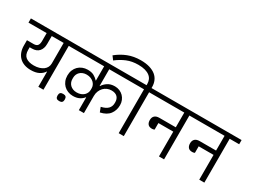

<svg xmlns="http://www.w3.org/2000/svg" viewBox="-82 -1662 3184 2415"><g transform="rotate(30 1510.0 -454.5)"><path d="M491 -219H487Q461 -179 415.5 -156.5Q370 -134 301 -134Q249 -134 207 -149Q165 -164 135.5 -193Q106 -222 90 -264Q74 -306 74 -359V-436H171Q210 -436 227 -457Q244 -478 244 -523V-637H-20V-698H703V-637H565V0H491ZM306 -203Q349 -203 383.5 -213.5Q418 -224 442 -242Q466 -260 478.5 -285Q491 -310 491 -339V-637H318V-523Q318 -455 283 -415.5Q248 -376 180 -376H148V-338Q148 -265 190 -234Q232 -203 306 -203Z M1079 -185H1075Q1050 -153 1012.5 -135Q975 -117 923 -117Q883 -117 848.5 -131Q814 -145 789 -170Q764 -195 750 -230Q736 -265 736 -307Q736 -349 750 -384Q764 -419 789 -444Q814 -469 848.5 -483Q883 -497 923 -497Q980 -497 1016 -477Q1052 -457 1075 -430H1079V-637H663V-698H1560V-637H1153V-395H1157Q1180 -432 1221 -459.5Q1262 -487 1324 -487Q1361 -487 1393 -473.5Q1425 -460 1448 -436.5Q1471 -413 1484 -381.5Q1497 -350 1497 -313Q1497 -237 1455.5 -182Q1414 -127 1322 -107L1296 -174Q1364 -189 1395 -221.5Q1426 -254 1426 -303V-317Q1426 -338 1419.5 -357Q1413 -376 1399.5 -390.5Q1386 -405 1364.5 -413Q1343 -421 1313 -421Q1280 -421 1251 -408.5Q1222 -396 1200.5 -373.5Q1179 -351 1166 -319.5Q1153 -288 1153 -250V0H1079ZM943 -179Q976 -179 1002 -189Q1028 -199 1045.5 -215.5Q1063 -232 1072 -253Q1081 -274 1081 -295V-321Q1081 -342 1072 -362.5Q1063 -383 1045.5 -399.5Q1028 -416 1002 -426.5Q976 -437 943 -437Q912 -437 888 -427.5Q864 -418 847.5 -402Q831 -386 822 -364.5Q813 -343 813 -319V-297Q813 -273 822 -251.5Q831 -230 847.5 -214Q864 -198 888 -188.5Q912 -179 943 -179ZM807 25Q779 25 767 12.5Q755 0 755 -22V-32Q755 -54 767 -66.5Q779 -79 807 -79Q835 -79 847 -66.5Q859 -54 859 -32V-22Q859 0 847 12.5Q835 25 807 25Z M1658 -637H1520V-698H1660V-716Q1660 -749 1648 -777Q1636 -805 1609.5 -825.5Q1583 -846 1542 -857.5Q1501 -869 1444 -869Q1352 -869 1279.5 -839Q1207 -809 1140 -757L1101 -809Q1173 -868 1257 -901Q1341 -934 1443 -934Q1517 -934 1571.5 -917.5Q1626 -901 1661.5 -872Q1697 -843 1714.5 -802Q1732 -761 1732 -713V-698H1870V-637H1732V0H1658Z M1991 -257Q1951 -257 1932.5 -279Q1914 -301 1914 -339Q1914 -379 1937 -401Q1960 -423 2006 -423H2243V-637H1830V-698H2455V-637H2317V0H2243V-360H2027V-265Q2011 -257 1991 -257Z M2576 -257Q2536 -257 2517.5 -279Q2499 -301 2499 -339Q2499 -379 2522 -401Q2545 -423 2591 -423H2828V-637H2415V-698H3040V-637H2902V0H2828V-360H2612V-265Q2596 -257 2576 -257Z"/></g></svg>

Font: IBM Plex Sans Devanagari
Style: Regular
Weight: 400
Designer: Mike Abbink, Paul van der Laan, Pieter van Rosmalen, Erin McLaughlin
Foundry: Bold Monday
Version: Version 1.1